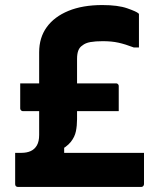

<svg xmlns="http://www.w3.org/2000/svg" viewBox="-20 -740 640 760"><path d="M60 -410H439Q443 -410 445 -408.5Q447 -407 448.5 -405Q450 -403 450 -399Q450 -392 450 -370.5Q450 -349 450 -328Q450 -307 450 -300H71Q68 -300 65.5 -301.5Q63 -303 61.5 -305.5Q60 -308 60 -311Q60 -317 60 -338Q60 -359 60 -381Q60 -403 60 -410ZM387 -577Q358 -577 338 -573.5Q318 -570 306 -560Q295 -553 290 -540Q285 -527 285 -507Q285 -477 285 -447Q285 -417 285 -387.5Q285 -358 285 -328Q285 -298 285 -268Q285 -243 280.5 -220.5Q276 -198 260 -178Q244 -158 210 -141L234 -174V-105L204 -135Q231 -135 258.5 -135Q286 -135 314 -135Q342 -135 369.5 -135Q397 -135 424 -135Q441 -135 459 -135Q477 -135 495 -135Q513 -135 530 -135H550Q550 -104 550 -73Q550 -42 550 -11Q550 -7 547 -3.5Q544 0 539 0Q514 0 489 0Q464 0 438.5 0Q413 0 387.5 0Q362 0 337 0Q312 0 287 0Q262 0 237 0H217Q193 0 167.5 0Q142 0 113.5 0Q85 0 51 0Q46 0 43 -3Q40 -6 40 -11Q40 -26 40 -41.5Q40 -57 40 -73Q40 -89 40 -104.5Q40 -120 40 -135H65Q86 -135 101.5 -142Q117 -149 126 -164.5Q135 -180 135 -206Q135 -244 135 -284Q135 -324 135 -364.5Q135 -405 135 -443Q135 -481 135 -513V-533Q135 -591 165 -632.5Q195 -674 251 -697Q307 -720 385 -720Q447 -720 484 -707Q521 -694 528 -687Q530 -686 530 -684Q530 -682 530 -680Q530 -659 530 -637.5Q530 -616 530 -595Q530 -574 530 -552H510Q476 -565 449 -571Q422 -577 387 -577Z"/></svg>

Font: Recursive ExtraBold
Style: Regular
Weight: 800
Version: Version 1.085